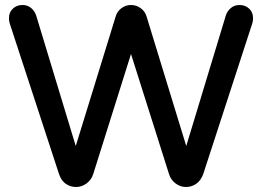

<svg xmlns="http://www.w3.org/2000/svg" viewBox="-20 -733 1047 768"><path d="M70 -713Q90 -713 104.5 -701Q119 -689 125 -670L283 -149L443 -668Q449 -688 466 -700.5Q483 -713 504 -713Q525 -713 542.5 -700.5Q560 -688 566 -668L725 -149L883 -670Q889 -689 903.5 -701Q918 -713 938 -713Q961 -713 976.5 -698.5Q992 -684 992 -662V-659Q992 -654 991.5 -649.5Q991 -645 989 -639L793 -37Q783 -10 764.5 2.5Q746 15 724 15Q701 15 682 0.5Q663 -14 656 -37L504 -517L353 -37Q346 -14 326.5 0.5Q307 15 284 15Q262 15 243.5 2.5Q225 -10 216 -37L19 -639Q17 -645 16.5 -649.5Q16 -654 16 -659V-662Q16 -684 31.5 -698.5Q47 -713 70 -713Z"/></svg>

Font: Varela Round Precious
Style: Medium
Weight: 500
Designer: Joe Prince
Foundry: Joe Prince
Version: Version 1.000